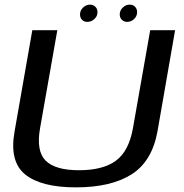

<svg xmlns="http://www.w3.org/2000/svg" viewBox="-20 -805 793 829"><path d="M308 4Q459 4 547.8 -52Q636.5 -108 660 -238L736 -674.5H628.5L554 -251.5Q536.5 -152.5 480.5 -111.2Q424.5 -70 321 -70Q218.5 -70 177 -111.5Q135.5 -153 153 -251.5L227.5 -674.5H119.5L43 -238Q19.5 -108 88.5 -52Q157.5 4 308 4ZM357.5 -710.5Q374 -710.5 387.5 -722.8Q401 -735 401 -752.5Q401 -766.5 391.8 -775.8Q382.5 -785 368.5 -785Q352 -785 338.8 -772.5Q325.5 -760 325.5 -742.5Q325.5 -728.5 334.2 -719.5Q343 -710.5 357.5 -710.5ZM529 -710.5Q546 -710.5 559 -722.8Q572 -735 572 -752.5Q572 -766.5 563.2 -775.8Q554.5 -785 540 -785Q523.5 -785 510.2 -772.5Q497 -760 497 -742.5Q497 -728.5 506.2 -719.5Q515.5 -710.5 529 -710.5Z"/></svg>

Font: Anybody SemiExpanded
Style: Italic
Weight: 400
Width: 6
Italic angle: -10°
Version: Version 1.113;gftools[0.9.25]